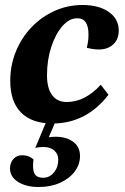

<svg xmlns="http://www.w3.org/2000/svg" viewBox="-20 -482 499 768"><path d="M190 12Q108 12 64.5 -31.5Q21 -75 21 -159Q21 -221 43.5 -276Q66 -331 105.5 -372.5Q145 -414 197.5 -438Q250 -462 310 -462Q376 -462 415.5 -434Q455 -406 455 -360Q455 -325 433 -304.5Q411 -284 375 -284Q354 -284 327 -291Q334 -316 334 -344Q334 -409 289 -409Q257 -409 229.5 -377.5Q202 -346 185 -294Q168 -242 168 -181Q168 -129 188.5 -101.5Q209 -74 247 -74Q320 -74 383 -143L414 -103Q325 12 190 12ZM135 266Q84 266 52 245.5Q20 225 20 192Q20 169 33.5 154Q47 139 68 139Q96 139 114 156Q109 192 117 210.5Q125 229 153 229Q178 229 195.5 208Q213 187 213 157Q213 134 197 120Q181 106 154 106Q134 106 121 110L167 0H204L175 67Q190 65 203 65Q245 65 272.5 85Q300 105 300 142Q300 176 279 204Q258 232 220.5 249Q183 266 135 266Z"/></svg>

Font: Petrona ExtraBold
Style: Italic
Weight: 800
Italic angle: -9°
Designer: Ringo R. Seeber
Foundry: Ringo R. Seeber
Version: Version 2.001; ttfautohint (v1.8.3)